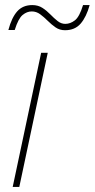

<svg xmlns="http://www.w3.org/2000/svg" viewBox="-20 -736 373 756"><path d="M30 0 142 -528H168L56 0ZM13 -618Q26 -667 48 -691.5Q70 -716 107 -716Q130 -716 147 -705Q164 -694 178.5 -679Q193 -664 207 -653Q221 -642 237 -642Q257 -642 275 -656Q293 -670 307 -716H333Q320 -669 297.5 -643Q275 -617 236 -617Q215 -617 199 -628Q183 -639 168 -654Q153 -669 138 -680Q123 -691 105 -691Q86 -691 69 -677Q52 -663 38 -618Z"/></svg>

Font: Noto Sans Disp Thin
Style: Italic
Weight: 100
Italic angle: -12°
Designer: Monotype Design Team
Foundry: Monotype Imaging Inc.
Version: Version 2.000;GOOG;noto-source:20170915:90ef993387c0